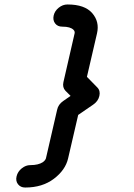

<svg xmlns="http://www.w3.org/2000/svg" viewBox="-20 -768 600 857"><path d="M284 -61Q272 -9 220.5 30Q169 69 93 69Q92 69 92 69Q72 69 60.5 54.5Q49 40 54 19Q59 -2 77 -16.5Q95 -31 115 -31Q115 -31 116 -31Q151 -31 171 -44Q182 -52 185 -61L235 -278Q240 -302 262 -317Q281 -330 295 -340L272 -363Q258 -378 263 -401L313 -619Q315 -628 308 -635Q294 -649 259 -649Q259 -649 258 -649Q237 -649 226 -663.5Q215 -678 219.5 -698.5Q224 -719 242 -733.5Q260 -748 281 -748Q282 -748 282 -748Q358 -748 391.5 -709.5Q425 -671 413 -619L368 -425L414 -378Q429 -363 423.5 -339.5Q418 -316 396 -301Q347 -267 329 -255Z"/></svg>

Font: Brass Mono
Style: Bold Italic
Weight: 700
Italic angle: -13°
Monospace: yes
Version: Version 1.000; ttfautohint (v1.8.3) -l 8 -r 50 -G 200 -x 14 